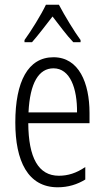

<svg xmlns="http://www.w3.org/2000/svg" viewBox="-20 -785 443 815"><path d="M230 -765H175C154 -721 113 -655 84 -615V-606H116C141 -634 175 -679 203 -715C232 -678 262 -636 291 -606H322V-615C298 -647 254 -719 230 -765ZM207 -542C99 -542 45 -439 45 -265C45 -102 98 10 225 10C269 10 308 -2 342 -23V-76C304 -50 268 -39 230 -39C143 -39 101 -115 100 -262H360V-305C360 -433 315 -542 207 -542ZM207 -495C278 -495 308 -409 307 -308H101C107 -434 145 -495 207 -495Z"/></svg>

Font: Noto Sans Bengali ExtraCondensed Light
Style: Regular
Weight: 300
Width: 2
Designer: Joana Ranito - Universal Thirst; Jelle Bosma - Monotype Design Team
Foundry: Universal Thirst ehf.
Version: Version 3.000